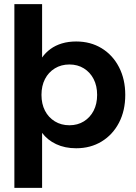

<svg xmlns="http://www.w3.org/2000/svg" viewBox="-20 -710 661 935"><path d="M50 205V-690H185V-430Q202 -454 226 -471.5Q250 -489 281.5 -498.5Q313 -508 351 -508Q421 -508 475 -475Q529 -442 559.5 -383Q590 -324 590 -248Q590 -171 559.5 -112.5Q529 -54 475 -21Q421 12 351 12Q296 12 253.5 -8Q211 -28 185 -63V205ZM318 -100Q358 -100 388.5 -119Q419 -138 436 -171Q453 -204 453 -248Q453 -292 436 -325Q419 -358 388.5 -377Q358 -396 318 -396Q278 -396 247 -377Q216 -358 199 -325Q182 -292 182 -248Q182 -204 199 -171Q216 -138 247 -119Q278 -100 318 -100Z"/></svg>

Font: DM Sans 9pt 36pt
Style: Bold
Weight: 700
Version: Version 4.004;gftools[0.9.30]